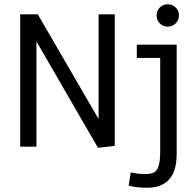

<svg xmlns="http://www.w3.org/2000/svg" viewBox="-20 -695 928 910"><path d="M444.3 5.4 152.8 -498.5V0H75.7V-627H159.2L447.3 -130.9V-627H523.9V-3.4ZM678.2 194.8Q656.7 194.8 634.3 192.9Q611.8 190.9 589.8 184.6L599.6 122.1Q616.7 126 634 127.9Q651.4 129.9 672.4 129.9Q713.9 129.9 726.6 104.7Q739.3 79.6 739.3 27.3V-420.4H628.4V-483.4H817.4V33.7Q817.4 77.1 807.6 107.9Q797.9 138.7 779.5 157.7Q761.2 176.8 735.6 185.8Q710 194.8 678.2 194.8ZM774.9 -568.8Q752.9 -568.8 737.5 -584.2Q722.2 -599.6 722.2 -622.1Q722.2 -644 737.5 -659.4Q752.9 -674.8 774.9 -674.8Q797.4 -674.8 812.7 -659.4Q828.1 -644 828.1 -622.1Q828.1 -599.6 812.7 -584.2Q797.4 -568.8 774.9 -568.8Z"/></svg>

Font: Anaheim Medium
Style: Regular
Weight: 500
Version: Version 2.001